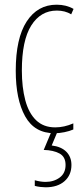

<svg xmlns="http://www.w3.org/2000/svg" viewBox="-20 -557 353 817"><path d="M212 10Q127 10 87 -62Q47 -134 47 -256Q47 -394 93.5 -465.5Q140 -537 221 -537Q262 -537 293 -519L283 -496Q257 -512 222 -512Q153 -512 113 -448.5Q73 -385 73 -257Q73 -186 87.5 -131Q102 -76 133.5 -45.5Q165 -15 215 -15Q253 -15 292 -32V-6Q276 1 254 5.5Q232 10 212 10ZM284 145Q284 188 254.5 214Q225 240 174 240Q165 240 152 238.5Q139 237 128 234V210Q153 217 174 217Q209 217 234 198.5Q259 180 259 145Q259 110 233 96Q207 82 166 81L200 0H226L200 62Q241 67 262.5 89Q284 111 284 145Z"/></svg>

Font: Noto Sans Telugu ExtraCondensed Thin
Style: Regular
Weight: 100
Width: 2
Designer: Jelle Bosma - Monotype Design Team
Foundry: Monotype Imaging Inc.
Version: Version 2.005; ttfautohint (v1.8.4.7-5d5b)